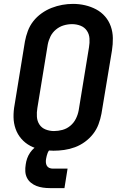

<svg xmlns="http://www.w3.org/2000/svg" viewBox="-20 -766 640 986"><path d="M255 8Q224 8 193 2.5Q162 -3 135.5 -17Q109 -31 89.5 -53.5Q70 -76 60 -104.5Q50 -133 49.5 -164.5Q49 -196 55 -228L108 -553Q113 -580 123 -607Q133 -634 151 -657Q169 -680 193.5 -697.5Q218 -715 245 -725.5Q272 -736 299.5 -741Q327 -746 355 -746Q387 -746 417 -739Q447 -732 473.5 -718Q500 -704 519.5 -681.5Q539 -659 549 -630.5Q559 -602 559.5 -570.5Q560 -539 555 -507L501 -182Q496 -155 486 -128Q476 -101 458 -78Q440 -55 416 -37.5Q392 -20 365 -10Q338 0 310 4Q282 8 255 8ZM257 -93Q279 -93 301 -99Q323 -105 341 -120Q359 -135 369.5 -156Q380 -177 384 -199L437 -523Q441 -546 439.5 -568.5Q438 -591 426 -608.5Q414 -626 393.5 -634Q373 -642 350 -642Q328 -642 306.5 -635.5Q285 -629 267 -614Q249 -599 239 -578.5Q229 -558 225 -536L172 -212Q168 -189 169.5 -166.5Q171 -144 182.5 -126.5Q194 -109 214.5 -101Q235 -93 257 -93ZM236 200Q218 200 200.5 197.5Q183 195 167.5 189Q152 183 139 172.5Q126 162 118.5 147Q111 132 110 114.5Q109 97 112 79Q114 63 119.5 47.5Q125 32 134.5 18Q144 4 157.5 -7.5Q171 -19 186.5 -26Q202 -33 218 -35.5Q234 -38 250 -38L244 0Q237 0 232 6.5Q227 13 224.5 20Q222 27 220 34Q218 41 217 48Q215 57 215.5 67Q216 77 220.5 85Q225 93 233.5 96.5Q242 100 252 100H327L311 200Z"/></svg>

Font: Iosevka Curly Extended Oblique
Style: Bold
Weight: 700
Width: 7
Italic angle: -9°
Monospace: yes
Designer: Belleve Invis
Foundry: Belleve Invis
Version: Version 11.1.0; ttfautohint (v1.8.3)